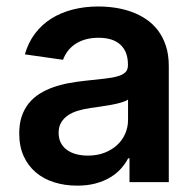

<svg xmlns="http://www.w3.org/2000/svg" viewBox="-20 -573 615 604"><path d="M223 11Q183.9 11 150.6 0.5Q117.2 -9.9 92.7 -30.7Q68.2 -51.5 54.3 -82.2Q40.5 -112.9 40.5 -153.1Q40.5 -183.9 48.5 -207.4Q56.5 -230.8 70.7 -248.2Q84.9 -265.6 104.4 -277.9Q123.9 -290.1 146.8 -298.3Q169.7 -306.5 195.5 -311.3Q221.2 -316.1 247.5 -318.9Q283.7 -322.8 309.3 -325.6Q334.9 -328.5 351 -333.3Q367.2 -338.1 374.8 -346.1Q382.5 -354 382.5 -367.9V-370Q382.5 -410.5 358.8 -432.4Q335.2 -454.2 290.1 -454.2Q266.7 -454.2 248 -448.7Q229.4 -443.2 215.6 -433.6Q201.7 -424 192.5 -411.4Q183.2 -398.8 178.3 -384.9L58.2 -402Q68.9 -439.3 90.2 -467.5Q111.5 -495.7 141.5 -514.6Q171.5 -533.4 209 -543Q246.4 -552.6 289.4 -552.6Q315.3 -552.6 342 -548.7Q368.6 -544.7 393.1 -536Q417.6 -527.3 439.1 -513Q460.6 -498.6 476.6 -477.8Q492.5 -457 501.8 -429Q511 -400.9 511 -365.1V0H387.4V-74.9H383.2Q374.3 -57.9 360.3 -42.3Q346.2 -26.6 326.3 -14.7Q306.5 -2.8 280.7 4.1Q255 11 223 11ZM256.4 -83.5Q285.5 -83.5 308.8 -92.5Q332 -101.6 348.5 -116.8Q365.1 -132.1 373.9 -152.5Q382.8 -172.9 382.8 -195.7V-259.9Q376.4 -255 362 -250.7Q347.7 -246.4 330.3 -243.3Q312.9 -240.1 295.3 -237.6Q277.7 -235.1 264.9 -233.3Q243.3 -230.1 225 -224.6Q206.7 -219.1 193.2 -209.7Q179.7 -200.3 172.1 -187Q164.4 -173.7 164.4 -155.2Q164.4 -137.4 171.2 -124.1Q177.9 -110.8 190.2 -101.7Q202.4 -92.7 219.3 -88.1Q236.2 -83.5 256.4 -83.5Z"/></svg>

Font: Interop SemBd
Style: Regular
Weight: 600
Designer: Rasmus Andersson, Google, Jang Haemin
Foundry: jhaemin
Version: Version 1.008